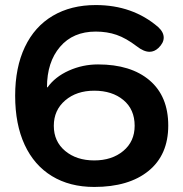

<svg xmlns="http://www.w3.org/2000/svg" viewBox="-20 -730 726 760"><path d="M40 -351Q40 -463 78.5 -544Q117 -625 189 -667.5Q261 -710 359 -710Q505 -710 606 -623Q628 -603 628 -581Q628 -560 607 -540Q591 -525 572 -525Q549 -525 521 -547Q479 -579 441.5 -592Q404 -605 359 -605Q269 -605 217.5 -544.5Q166 -484 166 -385L168 -384Q198 -426 252.5 -450.5Q307 -475 368 -475Q498 -475 572 -412Q646 -349 646 -233Q646 -117 568 -53.5Q490 10 353 10Q256 10 185.5 -33Q115 -76 77.5 -157Q40 -238 40 -351ZM513 -232Q513 -297 468.5 -334Q424 -371 353 -371Q283 -371 238 -332.5Q193 -294 193 -232Q193 -170 238 -132.5Q283 -95 353 -95Q423 -95 468 -132.5Q513 -170 513 -232Z"/></svg>

Font: Kodchasan
Style: Bold
Weight: 700
Designer: Katatrad Aksorn Co.,Ltd.
Foundry: Cadson Demak Co.,Ltd.
Version: Version 1.000; ttfautohint (v1.6)